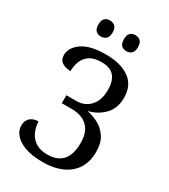

<svg xmlns="http://www.w3.org/2000/svg" viewBox="-220 -1014 995 1128"><g transform="rotate(30 277.5 -449.5)"><path d="M260 10Q180 10 132 -9Q84 -28 62.5 -56Q41 -84 41 -112Q41 -148 62 -166.5Q83 -185 117 -185Q118 -148 133 -115Q148 -82 179 -62Q210 -42 260 -42Q324 -42 359.5 -80Q395 -118 395 -200Q395 -272 357 -309Q319 -346 249 -346H182V-400H249Q306 -400 342 -439Q378 -478 378 -550Q378 -608 351.5 -640Q325 -672 264 -672Q214 -672 185.5 -653Q157 -634 144.5 -602.5Q132 -571 132 -535Q98 -535 74.5 -550Q51 -565 51 -598Q51 -649 105 -686.5Q159 -724 264 -724Q366 -724 424.5 -682Q483 -640 483 -556Q483 -485 441.5 -441.5Q400 -398 339 -383V-381Q376 -374 413 -354.5Q450 -335 475 -297.5Q500 -260 500 -200Q500 -128 468 -81.5Q436 -35 381.5 -12.5Q327 10 260 10ZM358 -800Q337 -800 323.5 -812Q310 -824 310 -854Q310 -885 323.5 -897Q337 -909 358 -909Q377 -909 391 -897Q405 -885 405 -854Q405 -824 391 -812Q377 -800 358 -800ZM184 -800Q164 -800 150.5 -812Q137 -824 137 -854Q137 -885 150.5 -897Q164 -909 184 -909Q204 -909 218.5 -897Q233 -885 233 -854Q233 -824 218.5 -812Q204 -800 184 -800Z"/></g></svg>

Font: Noto Serif SemiCondensed
Style: Regular
Weight: 400
Width: 4
Designer: Monotype Design Team
Foundry: Monotype Imaging Inc.
Version: Version 2.013